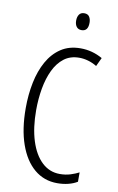

<svg xmlns="http://www.w3.org/2000/svg" viewBox="-100 -1034 631 1031"><g transform="rotate(10 215.5 -518.0)"><path d="M289 -740Q240 -740 206 -714Q172 -688 150.5 -643Q129 -598 119 -541Q109 -484 109 -423Q109 -327 131.5 -256Q154 -185 195.5 -146Q237 -107 293 -107Q325 -107 351.5 -115.5Q378 -124 397 -134V-83Q376 -70 348 -63Q320 -56 288 -56Q216 -56 163 -100.5Q110 -145 81 -227.5Q52 -310 52 -424Q52 -498 65.5 -564Q79 -630 107.5 -681Q136 -732 180.5 -761.5Q225 -791 287 -791Q351 -791 407 -759L385 -712Q362 -726 337.5 -733Q313 -740 289 -740ZM274 -980Q293 -980 301.5 -967Q310 -954 310 -934Q310 -888 274 -888Q256 -888 246.5 -900.5Q237 -913 237 -934Q237 -954 246 -967Q255 -980 274 -980Z"/></g></svg>

Font: Noto Sans Malayalam UI ExtraCondensed Light
Style: Regular
Weight: 300
Width: 2
Designer: Jelle Bosma - Monotype Design Team
Foundry: Monotype Imaging Inc.
Version: Version 2.104; ttfautohint (v1.8.4.7-5d5b)